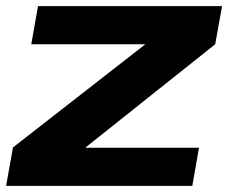

<svg xmlns="http://www.w3.org/2000/svg" viewBox="-24 -609 763 629"><path d="M-4 0H606L628 -125H256.5L257 -126.5L681 -464L703.5 -589H100.5L78.5 -464H452L451.5 -463.5L18.5 -126Z"/></svg>

Font: Anybody Expanded
Style: Bold Italic
Weight: 700
Width: 7
Italic angle: -10°
Version: Version 1.113;gftools[0.9.25]